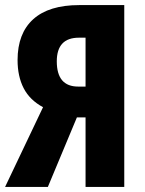

<svg xmlns="http://www.w3.org/2000/svg" viewBox="-20 -734 569 754"><path d="M0 0 149 -313Q97 -341 73 -387.5Q49 -434 49 -498Q49 -603 110.5 -658.5Q172 -714 291 -714H468V0H316V-273H282L168 0ZM287 -394H316V-586H290Q203 -586 203 -493Q203 -394 287 -394Z"/></svg>

Font: Noto Sans ExtraCondensed ExtraBold
Style: Regular
Weight: 800
Width: 2
Designer: Monotype Design Team
Foundry: Monotype Imaging Inc.
Version: Version 2.013; ttfautohint (v1.8.4.7-5d5b)